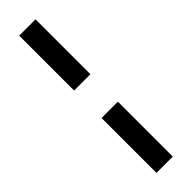

<svg xmlns="http://www.w3.org/2000/svg" viewBox="-335 -995 989 989"><g transform="rotate(-45 159.5 -500.0)"><path d="M100 -600H218.8V-1000H100ZM100 0H218.8V-400H100Z"/></g></svg>

Font: Basalte Marquee
Style: Regular
Weight: 400
Designer: Ange Degheest & Benjamin Gomez & Eugénie Bidaut
Foundry: Velvetyne Type Foundry
Version: Version 1.000;FEAKit 1.0